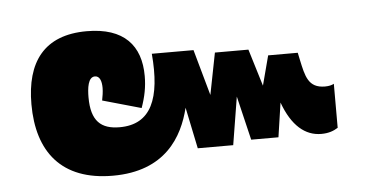

<svg xmlns="http://www.w3.org/2000/svg" viewBox="-36 -503 936 491"><g transform="rotate(-5 431.5 -257.0)"><path d="M236 -70C371 -70 418 -154 436 -227L458 -121H549L569 -244L596 -131H666L679 -219C701 -158 735 -130 776 -130C795 -130 808 -135 819 -142V-255C814 -252 806 -250 796 -250C753 -250 747 -281 738 -323L734 -342H658L638 -266L609 -361H523L502 -254L469 -372H362C372 -257 345 -192 264 -192C216 -192 191 -214 191 -275C191 -298 194 -327 212 -327C224 -327 229 -314 229 -296C229 -286 227 -274 225 -264L324 -236C334 -264 339 -289 339 -317C339 -395 297 -444 201 -444C91 -444 44 -378 44 -270C44 -148 104 -70 236 -70Z"/></g></svg>

Font: Noto Sans Thai UI SemCond Blk
Style: Regular
Weight: 900
Width: 4
Designer: Monotype Design Team
Foundry: Monotype Imaging Inc.
Version: Version 2.000